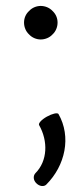

<svg xmlns="http://www.w3.org/2000/svg" viewBox="-20 -503 280 647"><path d="M174 -427C174 -442 168 -456 157 -466C147 -477 132 -483 117 -483C103 -483 88 -477 78 -466C67 -456 61 -442 61 -427C61 -412 67 -397 78 -387C88 -376 103 -370 117 -370C132 -370 147 -376 157 -387C168 -397 174 -412 174 -427ZM136 119C200 55 221 -42 177 -119C173 -124 156 -120 138 -110C120 -100 108 -87 112 -81C142 -28 141 39 99 81C91 90 92 105 103 115C113 125 128 127 136 119Z"/></svg>

Font: Nupuram Light
Style: Regular
Weight: 300
Designer: Santhosh Thottingal (santhosh.thottingal@gmail.com)
Foundry: SMC
Version: Version 1.000